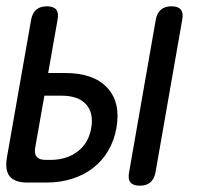

<svg xmlns="http://www.w3.org/2000/svg" viewBox="-28 -580 648 610"><path d="M125 -348H180Q269 -348 312.5 -301.5Q356 -255 342 -174Q335 -134 316 -101.5Q297 -69 268 -46.5Q239 -24 201 -12Q163 0 119 0H60Q19 0 3 -19.5Q-13 -39 -6 -80L71 -518Q75 -539 87.5 -549.5Q100 -560 121 -560Q142 -560 150.5 -549.5Q159 -539 155 -518ZM84 -112Q80 -92 88.5 -82Q97 -72 117 -72H132Q184 -72 219 -99Q254 -126 262 -174Q270 -222 245 -249Q220 -276 168 -276H113ZM466 -32Q462 -11 449.5 -0.5Q437 10 416 10Q395 10 386.5 -0.5Q378 -11 382 -32L467 -518Q471 -539 483.5 -549.5Q496 -560 517 -560Q538 -560 546.5 -549.5Q555 -539 551 -518Z"/></svg>

Font: Maple Mono NL
Style: Italic
Weight: 400
Italic angle: -10°
Monospace: yes
Designer: subframe7536
Version: Version 7.000